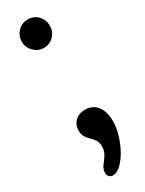

<svg xmlns="http://www.w3.org/2000/svg" viewBox="-193 -574 582 771"><g transform="rotate(-30 98.5 -188.0)"><path d="M81 169Q70 169 63.5 162Q57 155 57 145Q57 127 68 113Q79 99 89.5 83Q100 67 100 45Q100 27 92.5 16Q85 5 75 -4.5Q65 -14 57.5 -26Q50 -38 50 -56Q50 -82 67.5 -99Q85 -116 114 -116Q149 -116 168.5 -91Q188 -66 189 -22Q189 8 179 42Q169 76 153 104.5Q137 133 118 151Q99 169 81 169ZM96 -413Q70 -413 50.5 -432.5Q31 -452 31 -479Q31 -506 50 -525.5Q69 -545 96 -545Q124 -545 142.5 -525.5Q161 -506 161 -479Q161 -452 142.5 -432.5Q124 -413 96 -413Z"/></g></svg>

Font: Comfortaa SemiBold
Style: Regular
Weight: 600
Designer: Johan Aakerlund
Foundry: Johan Aakerlund
Version: Version 3.104; ttfautohint (v1.8.1.43-b0c9)